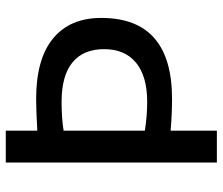

<svg xmlns="http://www.w3.org/2000/svg" viewBox="-73 -697 770 664"><g transform="rotate(-90 312.0 -365.0)"><path d="M292 -537Q235 -537 192 -530V-249Q242 -241 292 -241Q380 -241 427 -279.5Q474 -318 474 -390Q474 -462 428 -499.5Q382 -537 292 -537ZM192 -160V0H82V-730H192V-621Q264 -625 302 -625Q440 -625 511 -566.5Q582 -508 582 -400Q582 -155 302 -155Q249 -155 192 -160Z"/></g></svg>

Font: M PLUS 1p Medium
Style: Regular
Weight: 500
Version: Version 1.062